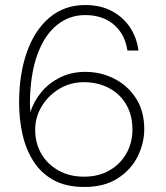

<svg xmlns="http://www.w3.org/2000/svg" viewBox="-20 -732 659 764"><path d="M316 12Q242 12 192 -16Q142 -44 112 -92Q82 -140 69 -200Q56 -260 56 -323Q56 -438 87.5 -526Q119 -614 178 -663Q237 -712 319 -712Q380 -712 425 -688Q470 -664 497 -623.5Q524 -583 531 -531H487Q477 -597 432.5 -634.5Q388 -672 319 -672Q255 -672 206 -632Q157 -592 129 -515.5Q101 -439 99 -328Q99 -318 99.5 -309Q100 -300 101 -286Q115 -330 145 -366Q175 -402 219.5 -424Q264 -446 320 -446Q381 -446 434.5 -419Q488 -392 521 -341Q554 -290 554 -218Q554 -162 527.5 -109Q501 -56 448 -22Q395 12 316 12ZM314 -29Q373 -29 416.5 -54.5Q460 -80 483.5 -122.5Q507 -165 507 -217Q507 -274 482 -316.5Q457 -359 413 -382Q369 -405 314 -405Q260 -405 216 -378.5Q172 -352 146 -309Q120 -266 120 -216Q120 -162 144.5 -120Q169 -78 213 -53.5Q257 -29 314 -29Z"/></svg>

Font: DM Sans 16pt ExtraLight
Style: Regular
Weight: 250
Version: Version 4.004;gftools[0.9.30]